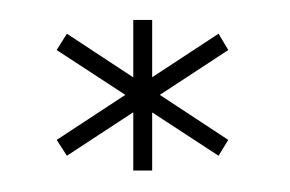

<svg xmlns="http://www.w3.org/2000/svg" viewBox="-20 -768 284 188"><path d="M194 -615.5 203.5 -631 45.5 -735 35.5 -719ZM45.5 -615.5 203.5 -719 194 -735 35.5 -631ZM110.5 -601H129V-748.5H110.5Z"/></svg>

Font: Anybody Expanded ExtraLight
Style: Regular
Weight: 250
Width: 7
Version: Version 1.113;gftools[0.9.25]